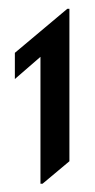

<svg xmlns="http://www.w3.org/2000/svg" viewBox="-20 -831 221 447"><path d="M136.7 -810.5H141.6V-455.6L79.1 -403.3H74.2V-698.7L14.6 -647V-708Z"/></svg>

Font: Gothica
Style: Book
Weight: 400
Designer: Wojciech Kalinowski "wmk69" (wmk69@o2.pl)
Foundry: Wojciech Kalinowski "wmk69" (wmk69@o2.pl)
Version: Version 2.1.0; 2021-05-14